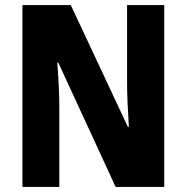

<svg xmlns="http://www.w3.org/2000/svg" viewBox="-20 -734 733 754"><path d="M625 0H434L209 -488H205Q209 -436 211 -390Q213 -344 213 -309V0H68V-714H258L482 -236H486Q483 -285 481 -329Q479 -373 479 -409V-714H625Z"/></svg>

Font: Noto Sans Armenian Condensed ExtraBold
Style: Regular
Weight: 800
Width: 3
Designer: Monotype Design Team
Foundry: Monotype Imaging Inc.
Version: Version 2.008; ttfautohint (v1.8.4.7-5d5b)